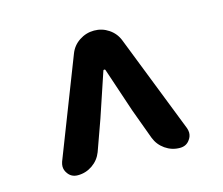

<svg xmlns="http://www.w3.org/2000/svg" viewBox="-72 -853 733 632"><g transform="rotate(-15 294.5 -537.0)"><path d="M121.1 -313.5Q98.6 -313.5 86.9 -331.1Q79.1 -341.8 79.1 -354.5Q79.1 -361.3 82 -370.1L211.9 -704.1Q221.7 -729.5 244.6 -744.6Q267.6 -759.8 294.9 -759.8Q322.3 -759.8 344.7 -744.6Q367.2 -729.5 377 -704.1L507.8 -370.1Q510.7 -361.3 510.7 -354.5Q510.7 -341.8 502.9 -331.1Q491.2 -313.5 468.8 -313.5Q441.4 -313.5 418.9 -329.1Q396.5 -344.7 386.7 -370.1L348.6 -473.6L297.9 -625Q296.9 -627 294.4 -627Q292 -627 291 -625L240.2 -473.6L203.1 -370.1Q193.4 -344.7 170.9 -329.1Q148.4 -313.5 121.1 -313.5Z"/></g></svg>

Font: Gen Jyuu GothicX Bold
Style: Bold
Weight: 700
Designer: Ryoko NISHIZUKA (kana &amp; ideographs); Paul D. Hunt (Latin, Greek &amp; Cyrillic); Wenlong ZHANG (bopomofo); Sandoll C
Version: Version 1.058.20140828